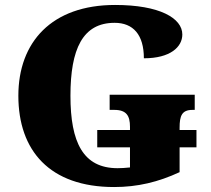

<svg xmlns="http://www.w3.org/2000/svg" viewBox="-20 -744 850 774"><path d="M440 10C534 10 618 -10 704 -50V-150H772V-220H704V-229C704 -277 713 -301 756 -301H765V-362H422V-301H441C490 -301 504 -277 504 -233V-220H372V-150H504V-69C485 -67 469 -66 454 -66C315 -66 264 -170 264 -358C264 -546 313 -652 442 -652C517 -652 560 -604 560 -509C667 -509 715 -555 715 -605C715 -671 623 -724 444 -724C188 -724 54 -574 54 -358C54 -137 180 10 440 10Z"/></svg>

Font: UArctic Serif Black
Style: Regular
Weight: 900
Designer: Customization by Puisto advertising & original work Monotype Design Team
Foundry: Monotype Imaging Inc.
Version: Version 2.004